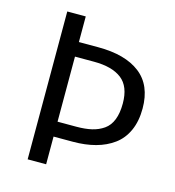

<svg xmlns="http://www.w3.org/2000/svg" viewBox="-104 -776 785 863"><g transform="rotate(15 289.0 -344.0)"><path d="M278.8 -568.8Q405.3 -568.8 474.1 -515.6Q543 -462.4 543 -354Q543 -294.9 523.2 -251Q503.4 -207 467.3 -180.7Q431.2 -154.3 384 -141.6Q336.9 -128.9 278.8 -128.9H189V0H103V-688H189V-568.8ZM275.9 -198.2Q317.4 -198.2 347.9 -205.3Q378.4 -212.4 402.6 -229.2Q426.8 -246.1 439 -277.1Q451.2 -308.1 451.2 -353Q451.2 -432.1 406.5 -466.6Q361.8 -501 277.8 -501H189V-198.2Z"/></g></svg>

Font: Fira Sans Book
Style: Regular
Weight: 350
Designer: Carrois Corporate & Edenspiekermann AG
Foundry: Carrois Corporate GbR & Edenspiekermann AG
Version: Version 4.203;PS 004.203;hotconv 1.0.88;makeotf.lib2.5.64775